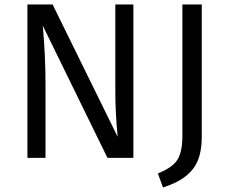

<svg xmlns="http://www.w3.org/2000/svg" viewBox="-20 -708 1023 861"><path d="M578.1 -688V0H461.9L171.9 -592.8Q184.1 -454.6 184.1 -332V0H103V-688H215.8L507.8 -94.2Q497.1 -199.2 497.1 -303.2V-688ZM884.8 -688V-95.2Q884.8 -43.9 873.5 -6.3Q862.3 31.2 838.9 57.4Q815.4 83.5 785.4 100.8Q755.4 118.2 710.9 132.8L688 69.8Q754.4 43 776.1 7.6Q797.9 -27.8 797.9 -99.1V-688Z"/></svg>

Font: Fira Sans Book
Style: Regular
Weight: 350
Designer: Carrois Corporate & Edenspiekermann AG
Foundry: Carrois Corporate GbR & Edenspiekermann AG
Version: Version 4.203;PS 004.203;hotconv 1.0.88;makeotf.lib2.5.64775